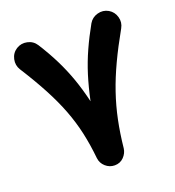

<svg xmlns="http://www.w3.org/2000/svg" viewBox="-133 -764 861 944"><g transform="rotate(-20 297.5 -292.5)"><path d="M52.7 -632.3Q78.6 -648.4 108.9 -641.8Q139.2 -635.3 155.8 -609.4Q192.4 -551.8 219.2 -497.6Q246.1 -443.4 266.4 -386.2Q286.6 -329.1 302.2 -262.7Q316.9 -332 335.4 -391.4Q354 -450.7 379.2 -506.6Q404.3 -562.5 437.5 -621.6Q452.6 -647.5 482.4 -655.8Q512.2 -664.1 539.1 -648.9Q564.9 -633.8 573.2 -604.2Q581.5 -574.7 566.4 -547.9Q521.5 -468.3 489 -399.2Q456.5 -330.1 434.3 -264.9Q412.1 -199.7 398.2 -132.6Q384.3 -65.4 376.5 10.3Q373.5 35.2 354.7 54.7Q335.9 74.2 307.1 74.2Q280.3 74.2 259.5 55.9Q238.8 37.6 235.8 10.3Q228.5 -62.5 214.4 -126Q200.2 -189.5 176.5 -251.5Q152.8 -313.5 116.9 -381.1Q81.1 -448.7 29.8 -529.3Q13.7 -555.2 20.3 -585.4Q26.9 -615.7 52.7 -632.3Z"/></g></svg>

Font: Mikhak-FD ExtraBold
Style: Regular
Weight: 800
Designer: Amin Abedi
Version: Version 3.2